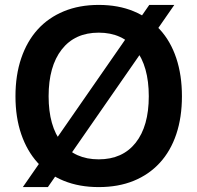

<svg xmlns="http://www.w3.org/2000/svg" viewBox="-20 -746 804 782"><path d="M382 16Q303 16 240 -9.5Q177 -35 133.5 -83Q90 -131 66.5 -199.5Q43 -268 43 -354Q43 -440 66.5 -509Q90 -578 133.5 -626Q177 -674 240 -700Q303 -726 382 -726Q462 -726 524.5 -700Q587 -674 631 -626Q675 -578 698 -509Q721 -440 721 -354Q721 -268 698 -199.5Q675 -131 631 -83Q587 -35 524.5 -9.5Q462 16 382 16ZM382 -97Q479 -97 532.5 -164.5Q586 -232 586 -354Q586 -476 532.5 -544.5Q479 -613 382 -613Q285 -613 231.5 -544.5Q178 -476 178 -354Q178 -232 231.5 -164.5Q285 -97 382 -97ZM73 16 588 -726H690L175 16Z"/></svg>

Font: Geist SemBd
Style: Regular
Weight: 400
Designer: Basement.studio, Andrés Briganti, Mateo Zaragoza
Foundry: Basement.studio, Vercel, Andrés Briganti, Guido Ferreyra, Mateo Zaragoza
Version: Version 1.401